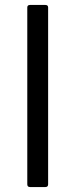

<svg xmlns="http://www.w3.org/2000/svg" viewBox="-20 -754 304 774"><path d="M101 0Q90 0 90 -11V-724Q90 -734 101 -734H163Q174 -734 174 -724V-11Q174 0 163 0Z"/></svg>

Font: LINE Seed Sans KR Regular
Style: Regular
Weight: 400
Designer: LINE VX Design & Sandoll Inc & Dalton Maag Ltd
Foundry: Sandoll Inc.
Version: Version 1.000